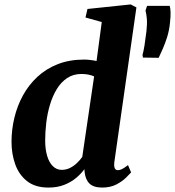

<svg xmlns="http://www.w3.org/2000/svg" viewBox="-20 -837 790 867"><path d="M496.5 -106.5Q494 -88.5 497.8 -78.5Q501.5 -68.5 512.5 -68.5Q520.5 -68.5 530.5 -73.2Q540.5 -78 558 -91.5L572 -58.5Q566 -52 549.5 -35.2Q533 -18.5 505.8 -4.2Q478.5 10 441 10Q403 10 384.2 -8Q365.5 -26 362 -61L361 -73Q347 -53.5 324.5 -34.2Q302 -15 270.5 -2.5Q239 10 199 10Q139 10 102.2 -19Q65.5 -48 48.8 -95Q32 -142 32 -196.5Q32 -251.5 45 -305.5Q58 -359.5 84 -406.8Q110 -454 149 -490.2Q188 -526.5 240.8 -547.2Q293.5 -568 360 -568Q373 -568 387.5 -566.2Q402 -564.5 416 -561.5L439.5 -737.5L366 -758L375 -796.5L570 -817L596 -803.5ZM405 -492Q393 -497.5 378.5 -500.2Q364 -503 348 -503Q311 -503 283.2 -484.5Q255.5 -466 236.5 -434.8Q217.5 -403.5 205.8 -364.5Q194 -325.5 189 -283.5Q184 -241.5 184 -202.5Q184 -163.5 192.8 -133.5Q201.5 -103.5 218.5 -86.8Q235.5 -70 258.5 -70Q278.5 -70 295.8 -78.5Q313 -87 327.2 -100.5Q341.5 -114 351.5 -128.5ZM696.5 -576 625.5 -577 623.5 -589Q628.5 -606.5 632.5 -631.8Q636.5 -657 641.5 -697.5Q645 -731 643 -753Q641 -775 637 -789L644 -810.5H746.5Q749.5 -799.5 750.2 -781.5Q751 -763.5 747.5 -733.5Q744 -699 734.8 -669.8Q725.5 -640.5 715.2 -617Q705 -593.5 696.5 -576Z"/></svg>

Font: Merriweather ExtraBold
Style: Italic
Weight: 800
Italic angle: -7.8°
Version: Version 2.101